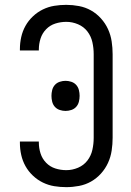

<svg xmlns="http://www.w3.org/2000/svg" viewBox="-20 -763 540 791"><path d="M253 8Q228 8 203.5 4Q179 0 156.5 -11Q134 -22 115.5 -39.5Q97 -57 85 -78.5Q73 -100 67.5 -124.5Q62 -149 62 -174V-180H140V-176Q140 -153 147 -131Q154 -109 170 -92.5Q186 -76 208 -69Q230 -62 253 -62Q278 -62 301.5 -72Q325 -82 340 -101.5Q355 -121 360.5 -145.5Q366 -170 366 -195V-540Q366 -565 360.5 -589.5Q355 -614 340 -633.5Q325 -653 301.5 -663Q278 -673 253 -673Q230 -673 208 -666Q186 -659 170 -642.5Q154 -626 147 -604Q140 -582 140 -559V-555H62V-561Q62 -586 67.5 -610.5Q73 -635 85 -656.5Q97 -678 115.5 -695.5Q134 -713 156.5 -724Q179 -735 203.5 -739Q228 -743 253 -743Q279 -743 305.5 -738Q332 -733 355 -720Q378 -707 396 -687Q414 -667 425 -643Q436 -619 440 -592.5Q444 -566 444 -540V-195Q444 -169 440 -142.5Q436 -116 425 -92Q414 -68 396 -48Q378 -28 355 -15Q332 -2 305.5 3Q279 8 253 8ZM250 -306Q238 -306 226 -310Q214 -314 206 -323Q198 -332 195 -344Q192 -356 192 -368Q192 -380 195 -392Q198 -404 206 -413Q214 -422 226 -426Q238 -430 250 -430Q262 -430 274 -426Q286 -422 294 -413Q302 -404 305 -392Q308 -380 308 -368Q308 -356 305 -344Q302 -332 294 -323Q286 -314 274 -310Q262 -306 250 -306Z"/></svg>

Font: Iosevka Custom
Style: Regular
Weight: 400
Monospace: yes
Designer: Belleve Invis
Foundry: Belleve Invis
Version: Version 32.5.0; ttfautohint (v1.8.4)